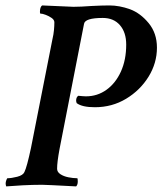

<svg xmlns="http://www.w3.org/2000/svg" viewBox="-32 -666 583 689"><path d="M-9.8 2.9Q-11.7 -2.9 -11.7 -7.8Q-11.7 -12.7 -9.3 -19.5Q-6.8 -26.4 -4.9 -26.4Q8.8 -26.4 29.8 -31.7Q50.8 -37.1 55.7 -48.8Q64.5 -66.4 79.1 -134.8L156.2 -525.4Q160.2 -542 161.6 -557.6Q163.1 -573.2 163.1 -585.9Q163.1 -594.7 153.3 -601.6Q143.6 -608.4 131.8 -612.8Q120.1 -617.2 113.3 -617.2Q111.3 -617.2 111.3 -623Q111.3 -640.6 119.1 -646.5L231.4 -641.6Q257.8 -641.6 295.9 -644.5Q315.4 -645.5 331.5 -646Q347.7 -646.5 360.4 -646.5Q396.5 -646.5 434.6 -632.8Q471.7 -619.1 501.5 -583Q531.2 -546.9 531.2 -495.1Q531.2 -439.5 501 -390.6Q470.7 -341.8 420.4 -311.5Q370.1 -281.2 308.6 -281.2Q262.7 -281.2 243.2 -295.9Q241.2 -301.8 241.2 -304.7Q241.2 -317.4 249 -322.3Q258.8 -321.3 265.6 -320.8Q272.5 -320.3 276.4 -320.3Q317.4 -320.3 350.1 -343.8Q382.8 -367.2 401.9 -409.2Q420.9 -451.2 420.9 -505.9Q420.9 -549.8 398.4 -575.7Q376 -601.6 336.9 -601.6Q272.5 -601.6 269.5 -580.1L181.6 -130.9Q172.9 -84 172.9 -60.5Q172.9 -48.8 184.6 -41Q196.3 -33.2 213.4 -29.8Q230.5 -26.4 245.1 -26.4Q247.1 -26.4 247.1 -14.6Q247.1 -2.9 241.2 2.9Q132.8 -2.9 119.1 -2.9Q85 -2.9 48.8 -1Q12.7 1 -9.8 2.9Z"/></svg>

Font: Crimson Text SemiBold
Style: Italic
Weight: 600
Italic angle: -11°
Designer: Sebastian Kosch
Foundry: Sebastian Kosch
Version: Version 1.100; ttfautohint (v1.8.4)